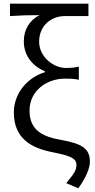

<svg xmlns="http://www.w3.org/2000/svg" viewBox="-20 -816 514 1040"><path d="M404 204C448 144 467 92 467 60C467 -12 423 -37 317 -57C218 -74 140 -105 140 -217C140 -327 236 -390 331 -390C359 -390 379 -390 407 -384V-455C378 -449 364 -448 336 -448C270 -448 192 -508 192 -590C192 -679 259 -729 332 -729H459V-796H34V-729C101 -733 132 -734 194 -734C141 -707 109 -657 109 -592C109 -513 158 -457 224 -429V-425C134 -399 55 -315 55 -207C55 -64 152 -13 267 9C368 29 394 44 394 77C394 108 379 127 339 176Z"/></svg>

Font: ChiuKong Gothic MN Normal
Style: Regular
Weight: 350
Designer: Ryoko NISHIZUKA 西塚涼子 (kana, bopomofo & ideographs); Paul D. Hunt (Latin, Greek & Cyrillic); Sandoll Communications 산돌커뮤니
Foundry: Adobe
Version: Version 1.300